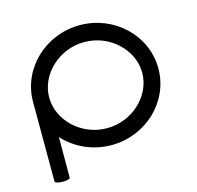

<svg xmlns="http://www.w3.org/2000/svg" viewBox="-102 -692 929 905"><g transform="rotate(-15 363.0 -239.0)"><path d="M57.8 95.5C57.8 110.5 131.8 111.5 131.8 96.5C131.8 65.9 131.8 -70.6 131.8 -101.2C188 -39.2 270.8 0 363 0C531.6 0 668.8 -131.1 668.8 -292.6C668.8 -454.1 531.6 -585.2 363 -585.2C194.4 -585.2 57.2 -454.1 57.2 -292.6ZM590 -292.6C590 -181.1 488.2 -82.5 363 -82.5C237.8 -82.5 136 -181.1 136 -292.6C136 -404.1 237.8 -502.7 363 -502.7C488.2 -502.7 590 -404.1 590 -292.6Z"/></g></svg>

Font: Hi.
Style: Regular
Weight: 400
Designer: Mew Too, Robert Jablonski
Foundry: Cannot Into Space Fonts
Version: Version 1.996